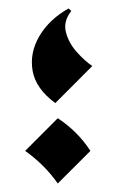

<svg xmlns="http://www.w3.org/2000/svg" viewBox="-20 -411 276 451"><path d="M141.1 -391.1 147.5 -385.3Q128.4 -360.8 134.8 -335.7Q141.1 -310.5 159.9 -289.3Q178.7 -268.1 196.8 -255.9L109.9 -168.9Q64 -202.6 56.6 -244.6Q49.3 -286.6 72.5 -326.2Q95.7 -365.7 141.1 -391.1ZM115.7 -133.3Q162.6 -102.5 192.4 -56.6L115.7 20Q85 -23.9 39.1 -56.6Z"/></svg>

Font: Lateef ExtraBold
Style: Regular
Weight: 800
Designer: SIL International
Foundry: SIL International
Version: Version 4.200